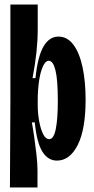

<svg xmlns="http://www.w3.org/2000/svg" viewBox="-20 -700 417 850"><path d="M24 130 26 -251V-680H147V-571Q147 -523 141.5 -470Q136 -417 124 -354H137Q147 -450 172.5 -494Q198 -538 239 -538Q278 -538 305 -502Q332 -466 345.5 -402.5Q359 -339 359 -259Q359 -127 324 -58Q289 11 232 11Q193 11 168 -28Q143 -67 134 -158H121Q126 -132 131.5 -93.5Q137 -55 141.5 -15Q146 25 146 54V130ZM198 -84Q218 -84 227 -129Q236 -174 236 -254Q236 -347 225.5 -389Q215 -431 196 -431Q181 -431 169.5 -405Q158 -379 152.5 -339Q147 -299 147 -257V-236Q147 -198 153.5 -163Q160 -128 171 -106Q182 -84 198 -84Z"/></svg>

Font: Bricolage Grotesque 48pt Condensed SemiBold
Style: Regular
Weight: 600
Width: 3
Designer: Mathieu Triay
Foundry: Atelier Triay
Version: Version 1.000; ttfautohint (v1.8.4.7-5d5b);gftools[0.9.32]